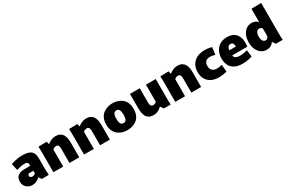

<svg xmlns="http://www.w3.org/2000/svg" viewBox="138 -2058 5045 3377"><g transform="rotate(-30 2660.5 -370.0)"><path d="M192 12Q143 12 105 -9Q67 -30 45.5 -66.5Q24 -103 24 -149Q24 -185 35 -213.5Q46 -242 68.5 -262Q91 -282 126.5 -292Q162 -302 210 -302H322V-336Q322 -347 318 -355.5Q314 -364 305.5 -370.5Q297 -377 283 -380Q269 -383 249 -383Q205 -383 161.5 -373Q118 -363 88 -353L57 -489Q81 -499 117.5 -508.5Q154 -518 197.5 -525Q241 -532 285 -532Q351 -532 396.5 -520.5Q442 -509 469 -485.5Q496 -462 508 -426Q520 -390 520 -342V-119Q520 -87 522 -54.5Q524 -22 526 0H384L344 -55H341Q309 -21 270.5 -4.5Q232 12 192 12ZM264 -119Q278 -119 297.5 -126.5Q317 -134 326 -146V-198H245Q238 -198 232 -196Q226 -194 221.5 -189.5Q217 -185 214.5 -177.5Q212 -170 212 -159Q212 -139 226.5 -129Q241 -119 264 -119Z M619 -337Q619 -389 618.5 -435Q618 -481 616 -520L785 -524L798 -469H803Q819 -482 843.5 -496.5Q868 -511 899 -521.5Q930 -532 966 -532Q1020 -532 1055 -513Q1090 -494 1109 -462Q1128 -430 1136 -389Q1144 -348 1144 -304V0H945V-300Q945 -318 941.5 -332Q938 -346 931 -356Q924 -366 913 -371Q902 -376 887 -376Q872 -376 859.5 -372Q847 -368 837 -361Q827 -354 818 -346V0H619Z M1241 -337Q1241 -389 1240.5 -435Q1240 -481 1238 -520L1407 -524L1420 -469H1425Q1441 -482 1465.5 -496.5Q1490 -511 1521 -521.5Q1552 -532 1588 -532Q1642 -532 1677 -513Q1712 -494 1731 -462Q1750 -430 1758 -389Q1766 -348 1766 -304V0H1567V-300Q1567 -318 1563.5 -332Q1560 -346 1553 -356Q1546 -366 1535 -371Q1524 -376 1509 -376Q1494 -376 1481.5 -372Q1469 -368 1459 -361Q1449 -354 1440 -346V0H1241Z M2121 12Q2071 12 2021.5 -2.5Q1972 -17 1931.5 -48.5Q1891 -80 1866.5 -132.5Q1842 -185 1842 -260Q1842 -335 1866.5 -387.5Q1891 -440 1931.5 -471.5Q1972 -503 2021.5 -517.5Q2071 -532 2121 -532Q2171 -532 2220.5 -517.5Q2270 -503 2310.5 -471.5Q2351 -440 2375 -387.5Q2399 -335 2399 -260Q2399 -185 2375 -132.5Q2351 -80 2310.5 -48.5Q2270 -17 2220.5 -2.5Q2171 12 2121 12ZM2121 -130Q2134 -130 2147 -135Q2160 -140 2170.5 -153Q2181 -166 2187.5 -192Q2194 -218 2194 -260Q2194 -302 2187.5 -328Q2181 -354 2170.5 -367Q2160 -380 2147 -385Q2134 -390 2121 -390Q2108 -390 2095 -385Q2082 -380 2071 -367Q2060 -354 2053.5 -328Q2047 -302 2047 -260Q2047 -218 2053.5 -192Q2060 -166 2071 -153Q2082 -140 2095 -135Q2108 -130 2121 -130Z M2653 12Q2581 12 2542 -20.5Q2503 -53 2488.5 -106Q2474 -159 2474 -220V-520H2673V-220Q2673 -184 2686.5 -164Q2700 -144 2733 -144Q2748 -144 2759.5 -148Q2771 -152 2780.5 -159Q2790 -166 2798 -174V-520H2997V-183Q2997 -131 2997.5 -85Q2998 -39 3000 0H2863L2820 -61H2815Q2799 -44 2775 -27Q2751 -10 2720 1Q2689 12 2653 12Z M3094 -337Q3094 -389 3093.5 -435Q3093 -481 3091 -520L3260 -524L3273 -469H3278Q3294 -482 3318.5 -496.5Q3343 -511 3374 -521.5Q3405 -532 3441 -532Q3495 -532 3530 -513Q3565 -494 3584 -462Q3603 -430 3611 -389Q3619 -348 3619 -304V0H3420V-300Q3420 -318 3416.5 -332Q3413 -346 3406 -356Q3399 -366 3388 -371Q3377 -376 3362 -376Q3347 -376 3334.5 -372Q3322 -368 3312 -361Q3302 -354 3293 -346V0H3094Z M3977 12Q3893 12 3829.5 -19Q3766 -50 3730.5 -110Q3695 -170 3695 -257Q3695 -335 3729 -397Q3763 -459 3830.5 -495Q3898 -531 3999 -531Q4029 -531 4066.5 -526Q4104 -521 4137 -509L4118 -364Q4099 -370 4070 -375.5Q4041 -381 4010 -381Q3979 -381 3953.5 -369.5Q3928 -358 3913 -332Q3898 -306 3898 -262Q3898 -215 3916.5 -188.5Q3935 -162 3963 -151Q3991 -140 4019 -140Q4048 -140 4076.5 -145Q4105 -150 4127 -155L4141 -13Q4112 -2 4065 5Q4018 12 3977 12Z M4459 12Q4369 12 4306.5 -18Q4244 -48 4211 -107Q4178 -166 4178 -252Q4178 -305 4193.5 -354.5Q4209 -404 4242 -444.5Q4275 -485 4326.5 -508.5Q4378 -532 4449 -532Q4522 -532 4571 -505.5Q4620 -479 4646.5 -433.5Q4673 -388 4680 -329.5Q4687 -271 4676 -207H4282L4390 -287Q4363 -228 4371.5 -194.5Q4380 -161 4412 -147Q4444 -133 4487 -133Q4522 -133 4563 -139.5Q4604 -146 4638 -156L4657 -21Q4610 -4 4557.5 4Q4505 12 4459 12ZM4283 -310H4502Q4503 -314 4503 -316.5Q4503 -319 4503 -322Q4503 -339 4498.5 -356Q4494 -373 4481 -385Q4468 -397 4443 -397Q4413 -397 4395.5 -378Q4378 -359 4373.5 -329Q4369 -299 4378 -267Z M4950 12Q4886 12 4837.5 -22.5Q4789 -57 4762 -118Q4735 -179 4735 -257Q4735 -339 4762 -400.5Q4789 -462 4836.5 -497Q4884 -532 4947 -532Q4985 -532 5018.5 -518Q5052 -504 5071 -479H5073V-748L5272 -752V-169Q5272 -149 5272 -115.5Q5272 -82 5273 -50Q5274 -18 5276 0H5138L5094 -62H5092Q5067 -26 5032 -7Q4997 12 4950 12ZM5012 -142Q5039 -142 5056 -161Q5073 -180 5073 -202V-349Q5061 -366 5042.5 -373Q5024 -380 5012 -380Q4993 -380 4976 -366.5Q4959 -353 4948.5 -326.5Q4938 -300 4938 -259Q4938 -217 4948.5 -191Q4959 -165 4976 -153.5Q4993 -142 5012 -142Z"/></g></svg>

Font: Murecho Thin Black
Style: Regular
Weight: 900
Version: Version 1.010